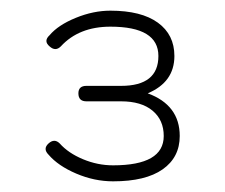

<svg xmlns="http://www.w3.org/2000/svg" viewBox="-20 -725 421 360"><path d="M71 -435Q60 -446 71 -456Q82 -466 92 -456Q108 -438 135.5 -426.5Q163 -415 192 -415Q287 -415 287 -470Q287 -500 266 -517.5Q245 -535 207 -535H142Q127 -535 127 -550Q127 -564 142 -564H207Q277 -564 277 -620Q277 -675 187 -675Q128 -675 94 -638Q84 -628 73 -638Q61 -648 73 -659Q89 -678 122 -691.5Q155 -705 187 -705Q245 -705 276 -682.5Q307 -660 307 -620Q307 -571 257 -550Q317 -528 317 -470Q317 -430 285 -407.5Q253 -385 192 -385Q157 -385 123 -399.5Q89 -414 71 -435Z"/></svg>

Font: ClassicType
Style: Regular
Weight: 400
Version: Version 1.004